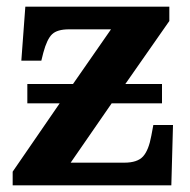

<svg xmlns="http://www.w3.org/2000/svg" viewBox="-20 -556 569 576"><path d="M18 0V-41L159 -246H62V-304H199L313 -468H187Q152 -468 136.5 -453.5Q121 -439 110 -398L104 -374H44L56 -536H488V-493L356 -304H466V-246H315L192 -68H353Q392 -68 409 -86.5Q426 -105 434 -149L440 -181H499L494 0Z"/></svg>

Font: Noto Serif
Style: Bold
Weight: 700
Designer: Monotype Design Team
Foundry: Monotype Imaging Inc.
Version: Version 2.014